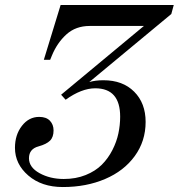

<svg xmlns="http://www.w3.org/2000/svg" viewBox="-20 -732 717 770"><path d="M181.2 -492.2H155.8L223.1 -711.9H676.8L667 -675.8L337.9 -402.8Q361.8 -410.2 395 -410.2Q472.2 -410.2 518.1 -364.3Q564 -318.4 564 -243.2Q564 -166 520.5 -106.2Q477.1 -46.4 401.6 -14.2Q326.2 18.1 231.9 18.1Q147 18.1 93.5 -28.1Q40 -74.2 40 -139.2Q40 -191.4 67.9 -227.3Q95.7 -263.2 137.2 -263.2Q165.5 -263.2 180.2 -247.8Q194.8 -232.4 194.8 -209Q194.8 -182.1 180.7 -168Q166.5 -153.8 134.8 -145Q96.2 -134.8 96.2 -97.2Q96.2 -61 138.4 -37.6Q180.7 -14.2 235.8 -14.2Q284.2 -14.2 323.5 -30Q362.8 -45.9 388.2 -71.3Q413.6 -96.7 430.7 -130.1Q447.8 -163.6 454.8 -197Q461.9 -230.5 461.9 -264.2Q461.9 -377.9 361.8 -377.9Q307.1 -377.9 243.2 -332L225.1 -352.1L557.1 -627.9H339.8Q283.7 -627.9 246.3 -594Q209 -560.1 188 -508.8Z"/></svg>

Font: Flanker Steampunk
Style: Italic
Weight: 400
Italic angle: -12°
Designer: Alexey Kryukov, Leonardo Di Lena
Foundry: Alexey Kryukov, Leonardo Di Lena
Version: 1.210